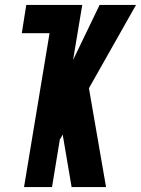

<svg xmlns="http://www.w3.org/2000/svg" viewBox="-20 -755 569 775"><path d="M77 0 180 -621H68L86 -735H312L275 -513L382 -735H529L339 -399L408 0H269L233 -212L224 -195H222L190 0Z"/></svg>

Font: Iosevka SS04 Heavy
Style: Italic
Weight: 900
Italic angle: -9°
Monospace: yes
Designer: Belleve Invis
Foundry: Belleve Invis
Version: Version 19.0.0; ttfautohint (v1.8.4)